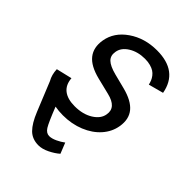

<svg xmlns="http://www.w3.org/2000/svg" viewBox="-219 -655 962 962"><g transform="rotate(45 261.5 -174.5)"><path d="M488.6 -423.3 409.1 -402Q406.2 -414.4 402 -424.9Q397.7 -435.4 389.6 -446Q381.4 -456.7 370.4 -463.8Q359.4 -470.9 342.3 -475.5Q325.3 -480.1 304 -480.1Q253.9 -480.1 217 -457.2Q180 -434.3 174.7 -399.1Q169.4 -368.6 188.6 -350.1Q207.7 -331.7 254.3 -319.6L332.4 -299.7Q403.1 -281.6 432.9 -245.4Q462.7 -209.2 453.1 -152Q445.3 -105.5 412.5 -68.4Q379.6 -31.2 327.4 -9.9Q275.2 11.4 213.1 11.4Q183.6 11.4 156.6 6.4Q188.9 88.4 203.1 111Q217.3 133.5 238.6 133.5Q256 133.5 278.8 122.9Q301.5 112.2 318.2 99.4L340.9 156.2Q320 174.7 289.6 189.6Q259.2 204.5 233 204.5Q188.6 204.5 160.7 176.7Q132.8 148.8 109.4 90.9L46.2 -64.3Q29.8 -92.7 28.4 -130.7L112.2 -150.6Q115.4 -106.9 143.6 -84.7Q171.9 -62.5 223 -62.5Q280.5 -62.5 320.1 -87.2Q359.7 -111.9 365.1 -147.7Q375.7 -205.6 296.9 -224.4L210.2 -245.7Q138.5 -263.5 109.2 -300.6Q79.9 -337.7 89.5 -394.9Q101.2 -463.8 165.7 -508.2Q230.1 -552.6 316.8 -552.6Q465.2 -552.6 488.6 -423.3Z"/></g></svg>

Font: Karasuma Gothic
Style: Italic
Weight: 400
Italic angle: -9.39999°
Designer: Rasmus Andersson / Ryoko Nishizuka
Foundry: Genbu
Version: Version 1.00